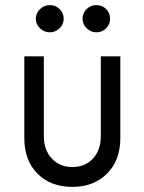

<svg xmlns="http://www.w3.org/2000/svg" viewBox="-20 -720 564 750"><path d="M175 -593.8Q152.5 -593.8 136.2 -609.4Q120 -625 120 -646.2Q120 -668.8 136.2 -684.4Q152.5 -700 175 -700Q197.5 -700 213.1 -684.4Q228.8 -668.8 228.8 -646.2Q228.8 -625 212.5 -609.4Q196.2 -593.8 175 -593.8ZM356.2 -593.8Q335 -593.8 318.8 -609.4Q302.5 -625 302.5 -646.2Q302.5 -668.8 318.1 -684.4Q333.8 -700 356.2 -700Q378.8 -700 394.4 -685Q410 -670 410 -646.2Q410 -625 394.4 -609.4Q378.8 -593.8 356.2 -593.8ZM262.5 10Q177.5 10 126.2 -41.9Q75 -93.8 75 -180V-500H151.2V-188.8Q151.2 -133.8 182.5 -100.6Q213.8 -67.5 262.5 -67.5Q312.5 -67.5 343.1 -100.6Q373.8 -133.8 373.8 -188.8V-500H450V-180Q450 -93.8 398.1 -41.9Q346.2 10 262.5 10Z"/></svg>

Font: Now Alt
Style: Regular
Weight: 400
Designer: Alfredo Marco Pradil
Foundry: Alfredo Marco Pradil
Version: Version 1.002;PS 001.002;hotconv 1.0.88;makeotf.lib2.5.64775